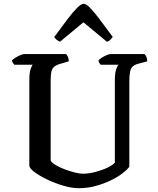

<svg xmlns="http://www.w3.org/2000/svg" viewBox="-20 -988 827 1008"><path d="M394 0Q357 0 313 -13Q269 -26 229 -45Q189 -64 162.5 -83.5Q136 -103 134 -117V-568Q134 -605 140.5 -624.5Q147 -644 152 -648H55Q52 -653 48 -657.5Q44 -662 43 -671Q49 -678 61.5 -685.5Q74 -693 87 -698.5Q100 -704 106 -704H327Q332 -699 336.5 -689.5Q341 -680 341 -666L297 -653Q275 -647 264 -637Q253 -627 249.5 -610.5Q246 -594 246 -567V-144Q255 -131 276.5 -119Q298 -107 324 -97.5Q350 -88 374.5 -82Q399 -76 414 -76Q445 -76 480 -85Q515 -94 543.5 -107.5Q572 -121 583 -134V-568Q583 -606 590.5 -625.5Q598 -645 602 -648H509Q505 -652 501.5 -657.5Q498 -663 497 -671Q503 -678 515 -685.5Q527 -693 540 -698.5Q553 -704 559 -704H739Q744 -699 748.5 -689.5Q753 -680 753 -666L708 -654Q688 -649 677.5 -639.5Q667 -630 663 -611.5Q659 -593 659 -559V-113Q650 -99 625 -79.5Q600 -60 563.5 -42Q527 -24 483.5 -12Q440 0 394 0ZM295 -769Q285 -773 276.5 -780Q268 -787 265 -794Q304 -847 333.5 -886Q363 -925 384.5 -946.5Q406 -968 419 -968Q433 -968 454.5 -945.5Q476 -923 505.5 -883.5Q535 -844 572 -794Q568 -789 560.5 -780.5Q553 -772 541 -769L418 -871Z"/></svg>

Font: Texturina Medium 12pt Medium
Style: Regular
Weight: 500
Version: Version 1.002